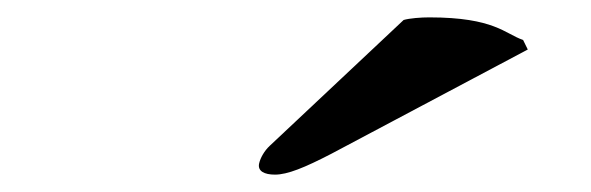

<svg xmlns="http://www.w3.org/2000/svg" viewBox="-20 -709 680 221"><path d="M444.6 -686C451.4 -688 464.5 -689 474.1 -689C549.3 -689 561.3 -670 582.1 -663L587.5 -652L361.4 -532C330.5 -516 310.9 -508 296.5 -508C284.3 -508 276.2 -512 278.3 -521C279.8 -527.5 284.4 -535.5 290.3 -541Z"/></svg>

Font: Linux Libertine Mono O
Style: Mono Oblique
Weight: 400
Italic angle: -13°
Designer: Philipp H. Poll
Foundry: Philipp H. Poll
Version: Version 5.1.7